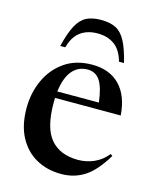

<svg xmlns="http://www.w3.org/2000/svg" viewBox="-113 -814 728 902"><g transform="rotate(15 251.5 -363.0)"><path d="M281.5 -523Q365.5 -523 414.8 -472.5Q464 -422 471 -327H151.5Q151 -315.5 151 -303Q151 -180.5 197.2 -127Q243.5 -73.5 329.5 -73.5Q370.5 -73.5 407.5 -89.5Q444.5 -105.5 472.5 -140L482 -133Q433.5 -52.5 383.8 -20.8Q334 11 271 11Q202.5 11 149.2 -18.8Q96 -48.5 65.2 -106Q34.5 -163.5 34.5 -246.5Q34.5 -321 63.5 -384Q92.5 -447 147.5 -485Q202.5 -523 281.5 -523ZM266 -495.5Q220.5 -495.5 191.5 -461.5Q162.5 -427.5 154 -359H356Q347.5 -431.5 326 -463.5Q304.5 -495.5 266 -495.5ZM267 -671.5Q218 -671.5 184.5 -647.2Q151 -623 136.5 -569H112Q128 -635 147.5 -671.5Q167 -708 195.2 -722.5Q223.5 -737 267 -737Q310.5 -737 338.8 -722.5Q367 -708 386.5 -671.5Q406 -635 422 -569H397.5Q383 -623 349.5 -647.2Q316 -671.5 267 -671.5Z"/></g></svg>

Font: Newsreader Display Medium
Style: Regular
Weight: 500
Designer: Hugues Gentile
Foundry: Production Type
Version: Version 1.001